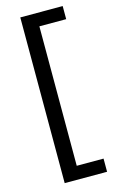

<svg xmlns="http://www.w3.org/2000/svg" viewBox="-132 -766 592 976"><g transform="rotate(-15 164.5 -278.0)"><path d="M304.2 88.9H163.1V-645H304.2V-713.9H81.1V158.2H304.2Z"/></g></svg>

Font: Sahel
Style: Regular
Weight: 400
Foundry: Saber Rastikerdar (saber.rastikerdar@gmail.com)
Version: Version 3.4.0